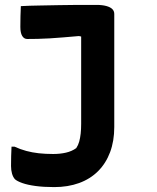

<svg xmlns="http://www.w3.org/2000/svg" viewBox="-20 -563 640 783"><path d="M373 -543Q397 -543 413.5 -538.5Q430 -534 438 -526Q446 -518 446 -506Q446 -456 446 -410Q446 -364 446 -320.5Q446 -277 446 -233Q446 -189 446 -142.5Q446 -96 446 -45Q446 12 429 57.5Q412 103 380 135Q348 167 302.5 183.5Q257 200 201 200Q158 200 125 195.5Q92 191 71 183.5Q50 176 41 168Q33 159 29 145Q25 131 25 114Q25 94 25.5 74Q26 54 27 35H39Q63 46 87 52.5Q111 59 138 62Q165 65 197 65Q225 65 249 59.5Q273 54 291 41Q299 29 303 14.5Q307 0 309 -18Q311 -36 311 -58Q311 -109 311 -152Q311 -195 311 -236Q311 -277 311 -320Q311 -363 311 -414L302 -416Q267 -413 237.5 -410.5Q208 -408 182.5 -406.5Q157 -405 134 -404.5Q111 -404 91 -404Q78 -404 70.5 -416.5Q63 -429 63 -453Q63 -476 63.5 -497Q64 -518 65 -538Q101 -540 140.5 -540.5Q180 -541 219.5 -542Q259 -543 298.5 -543Q338 -543 373 -543Z"/></svg>

Font: Rec Mono Semicasual
Style: Bold
Weight: 700
Version: Version 1.085; ttfautohint (v1.8.4.7-5d5b)